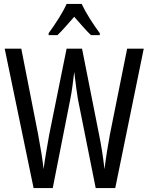

<svg xmlns="http://www.w3.org/2000/svg" viewBox="-20 -963 759 983"><path d="M716 -714 570 0H470L379 -455Q376 -473 371 -508.5Q366 -544 360 -595Q356 -563 351.5 -526.5Q347 -490 340 -456L250 0H152L4 -714H89L175 -276Q185 -223 192.5 -176Q200 -129 203 -97Q209 -141 217 -187.5Q225 -234 232 -274L321 -714H400L487 -275Q495 -236 502 -192.5Q509 -149 515 -97Q521 -146 528.5 -192Q536 -238 543 -276L631 -714ZM398 -943Q414 -909 440 -867.5Q466 -826 491 -793V-783H446Q425 -803 404 -827Q383 -851 360 -877Q337 -851 314.5 -825.5Q292 -800 274 -783H229V-793Q256 -830 281.5 -870.5Q307 -911 321 -943Z"/></svg>

Font: Noto Sans Lao ExtraCondensed
Style: Regular
Weight: 400
Width: 2
Designer: Monotype Design Team
Foundry: Monotype Imaging Inc.
Version: Version 2.004; ttfautohint (v1.8.4.7-5d5b)